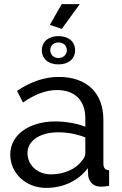

<svg xmlns="http://www.w3.org/2000/svg" viewBox="-20 -906 594 936"><path d="M205 10C286 10 361 -23 408 -86L410 -49C414 -20 435 4 470 4C483 4 493 3 512 0V-76C493 -77 484 -87 484 -108V-321C484 -454 403 -531 266 -531C198 -531 130 -508 63 -463L92 -406C150 -447 205 -467 258 -467C346 -467 396 -415 396 -330V-288C356 -304 301 -314 250 -314C121 -314 30 -248 30 -153C30 -61 106 10 205 10ZM228 -56C163 -56 114 -101 114 -160C114 -220 175 -261 263 -261C309 -261 353 -253 396 -236V-159C396 -146 390 -133 377 -120C349 -81 291 -56 228 -56ZM369 -886H281L223 -785L281 -765ZM184 -661C184 -618 218 -592 265 -592C313 -592 346 -618 346 -661C346 -704 313 -730 265 -730C218 -730 184 -704 184 -661ZM265 -699C288 -699 306 -684 306 -661C306 -638 286 -623 265 -623C242 -623 225 -640 225 -661C225 -684 242 -699 265 -699Z"/></svg>

Font: Raleway Med
Style: Regular
Weight: 500
Designer: Matt McInerney, Pablo Impallari, Rodrigo Fuenzalida
Foundry: Matt McInerney, Pablo Impallari, Rodrigo Fuenzalida
Version: Version 3.00 July 28, 2015